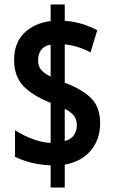

<svg xmlns="http://www.w3.org/2000/svg" viewBox="-20 -779 509 857"><path d="M206 -41Q120 -44 47 -79V-198Q80 -176 123 -159.5Q166 -143 206 -141V-320Q123 -353 83 -396.5Q43 -440 43 -511Q43 -588 88.5 -632Q134 -676 206 -685V-759H269V-686Q345 -681 414 -644L384 -545Q357 -560 327.5 -569Q298 -578 269 -581V-410Q350 -379 388.5 -339Q427 -299 427 -229Q427 -158 386 -108Q345 -58 269 -44V58H206ZM206 -580Q176 -574 163 -555.5Q150 -537 150 -509Q150 -484 163 -468Q176 -452 206 -437ZM269 -149Q297 -157 310 -176Q323 -195 323 -220Q323 -246 309.5 -263Q296 -280 269 -293Z"/></svg>

Font: Noto Sans ExtraCondensed
Style: Bold
Weight: 700
Width: 2
Designer: Monotype Design Team
Foundry: Monotype Imaging Inc.
Version: Version 2.013; ttfautohint (v1.8.4.7-5d5b)